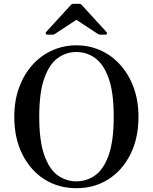

<svg xmlns="http://www.w3.org/2000/svg" viewBox="-20 -976 802 1008"><path d="M381 12Q287 12 213.5 -34.5Q140 -81 97.5 -165.5Q55 -250 55 -363Q55 -448 80.5 -517Q106 -586 150.5 -635.5Q195 -685 254.5 -711.5Q314 -738 381 -738Q449 -738 508 -711.5Q567 -685 611.5 -635.5Q656 -586 681.5 -517Q707 -448 707 -363Q707 -250 664.5 -165.5Q622 -81 548.5 -34.5Q475 12 381 12ZM381 -24Q435 -24 479.5 -55.5Q524 -87 550.5 -161.5Q577 -236 577 -363Q577 -491 550.5 -565Q524 -639 479.5 -671Q435 -703 381 -703Q327 -703 283 -671Q239 -639 212.5 -565Q186 -491 186 -363Q186 -236 212.5 -161.5Q239 -87 283 -55.5Q327 -24 381 -24ZM230 -794Q223 -794 220.5 -799Q218 -804 223 -809L352 -950Q358 -956 367 -956H394Q403 -956 409 -950L538 -809Q543 -804 541.5 -799Q540 -794 532 -794H506Q502 -794 499 -795.5Q496 -797 492 -799L381 -872L270 -799Q266 -797 263.5 -795.5Q261 -794 256 -794Z"/></svg>

Font: Zen Old Mincho
Style: Bold
Weight: 700
Designer: Yoshimichi Ohira
Foundry: Positype
Version: Version 1.500